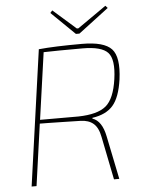

<svg xmlns="http://www.w3.org/2000/svg" viewBox="-59 -926 724 973"><g transform="rotate(-5 303.0 -440.0)"><path d="M353 -751 233 -868 244 -880 360 -778H368L514 -880L525 -868L371 -751ZM62 0 159 -690Q240 -698 379 -698Q491 -698 529.5 -656.5Q568 -615 553 -502Q540 -411 504.5 -370.5Q469 -330 399 -320V-316Q447 -300 463 -220L508 0H481L437 -219Q428 -267 403.5 -288Q379 -309 338 -310Q299 -311 250.5 -312Q202 -313 175 -313.5Q148 -314 131 -314L87 0ZM134 -333H329Q427 -335 470 -371Q513 -407 527 -506Q541 -605 509 -640Q477 -675 380 -675Q248 -675 182 -673Z"/></g></svg>

Font: Exo 2.0 Thin
Style: Italic
Weight: 250
Italic angle: -8°
Designer: Natanael Gama
Version: Version 1.001;PS 001.001;hotconv 1.0.70;makeotf.lib2.5.58329